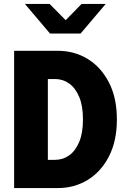

<svg xmlns="http://www.w3.org/2000/svg" viewBox="-20 -959 640 979"><path d="M224 -144H261Q301 -144 333 -167Q365 -190 384 -235.5Q403 -281 403 -350Q403 -419 384 -464.5Q365 -510 333 -533Q301 -556 261 -556H224ZM52 0V-700H274Q359 -700 427 -658.5Q495 -617 535.5 -538.5Q576 -460 576 -350Q576 -240 535.5 -161.5Q495 -83 427 -41.5Q359 0 274 0ZM235 -788 107 -939H233L315 -856L396 -939H519L391 -788Z"/></svg>

Font: Red Hat Mono
Style: Regular
Weight: 300
Monospace: yes
Designer: Pentagram, MCKL
Foundry: Pentagram, MCKL
Version: Version 1.023